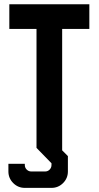

<svg xmlns="http://www.w3.org/2000/svg" viewBox="-20 -704 470 914"><path d="M275.9 11.7 303.2 39.1V112.3Q303.2 144.5 280.3 167.5Q257.3 190.4 225.1 190.4H98.1Q65.9 190.4 43 167.5Q20 144.5 20 112.3V75.7H98.1V81.5Q98.1 94.2 107.2 103.3Q116.2 112.3 128.9 112.3H194.8Q207.5 112.3 216.3 103.3Q225.1 94.2 225.1 81.5V73.2L153.8 0V-566.4H24.4V-683.6H405.3V-566.4H275.9Z"/></svg>

Font: California Gothic
Style: Regular
Weight: 400
Version: Version 2.2;